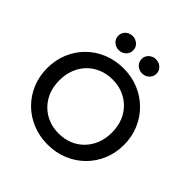

<svg xmlns="http://www.w3.org/2000/svg" viewBox="-235 -1101 1301 1301"><g transform="rotate(45 416.0 -450.0)"><path d="M416 15Q337 15 269.8 -12.8Q202.5 -40.5 152.8 -90Q103 -139.5 75.2 -206Q47.5 -272.5 47.5 -350Q47.5 -428 75.2 -494.5Q103 -561 152.8 -610.5Q202.5 -660 269.8 -687.5Q337 -715 416 -715Q494.5 -715 561.5 -687Q628.5 -659 678.5 -609Q728.5 -559 756.2 -492.8Q784 -426.5 784 -350Q784 -272.5 756.2 -206Q728.5 -139.5 678.5 -90Q628.5 -40.5 561.5 -12.8Q494.5 15 416 15ZM416 -91Q469 -91 514.8 -109.2Q560.5 -127.5 594.5 -161.8Q628.5 -196 647.8 -243.8Q667 -291.5 667 -350Q667 -428.5 633.8 -486.8Q600.5 -545 543.5 -577Q486.5 -609 416 -609Q363 -609 317.2 -590.8Q271.5 -572.5 237.2 -538.5Q203 -504.5 183.8 -456.8Q164.5 -409 164.5 -350Q164.5 -271.5 198 -213.2Q231.5 -155 288.2 -123Q345 -91 416 -91ZM304.5 -778.5Q276 -778.5 254.5 -797.5Q233 -816.5 233 -846.5Q233 -866 243 -881.2Q253 -896.5 269.2 -905Q285.5 -913.5 304.5 -913.5Q332 -913.5 353.5 -895Q375 -876.5 375 -846.5Q375 -826.5 365.2 -811.2Q355.5 -796 339.2 -787.2Q323 -778.5 304.5 -778.5ZM527.5 -778.5Q499.5 -778.5 478 -797.5Q456.5 -816.5 456.5 -846.5Q456.5 -866 466.2 -881Q476 -896 492.2 -904.8Q508.5 -913.5 527.5 -913.5Q555.5 -913.5 577 -895Q598.5 -876.5 598.5 -846.5Q598.5 -826.5 588.5 -811.2Q578.5 -796 562.2 -787.2Q546 -778.5 527.5 -778.5Z"/></g></svg>

Font: Geologica Cursive
Style: Regular
Weight: 400
Designer: Sindre Bremnes, Frode Helland
Foundry: Monokrom Skriftforlag AS
Version: Version 1.010;gftools[0.9.28]